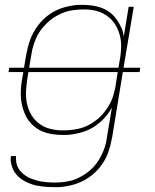

<svg xmlns="http://www.w3.org/2000/svg" viewBox="-20 -548 640 791"><path d="M207 223Q194 223 181.5 222.5Q169 222 156 220.5Q143 219 131 216.5Q119 214 108 210Q97 206 86 200.5Q75 195 65.5 188Q56 181 48.5 172.5Q41 164 35.5 153Q30 142 26.5 128Q23 114 24 106L25 95H46Q45 106 46.5 117Q48 128 52 137.5Q56 147 62.5 155Q69 163 77 169.5Q85 176 94 181Q103 186 113 189.5Q123 193 133.5 196Q144 199 154.5 200.5Q165 202 178 203Q191 204 199 204H208Q222 204 236.5 202.5Q251 201 265.5 198Q280 195 294 189Q308 183 321.5 175Q335 167 347 157Q359 147 369 135.5Q379 124 387 111Q395 98 401.5 84Q408 70 413 53.5Q418 37 419 27L441 -105Q432 -88 419.5 -72.5Q407 -57 392.5 -44.5Q378 -32 361.5 -22Q345 -12 327 -6Q309 0 287 4Q265 8 254 8H239Q222 8 205.5 6Q189 4 173.5 0Q158 -4 144 -11.5Q130 -19 118 -29.5Q106 -40 97 -52.5Q88 -65 82 -79.5Q76 -94 72 -109.5Q68 -125 66.5 -141.5Q65 -158 66 -177.5Q67 -197 69 -209L76 -251H15L18 -269H79L88 -323Q91 -338 95 -354Q99 -370 104.5 -385Q110 -400 118 -414.5Q126 -429 136 -442.5Q146 -456 158.5 -468Q171 -480 184.5 -489.5Q198 -499 213 -506Q228 -513 243.5 -517.5Q259 -522 277.5 -525Q296 -528 307 -528H320Q339 -528 358 -525.5Q377 -523 394.5 -517Q412 -511 427.5 -500.5Q443 -490 454 -476.5Q465 -463 475 -444Q485 -425 487 -413L490 -398L510 -520H531L489 -269H558L555 -251H486L442 18Q439 34 435 49.5Q431 65 425.5 80.5Q420 96 412 110.5Q404 125 393.5 138.5Q383 152 370.5 163.5Q358 175 344 184.5Q330 194 314.5 201Q299 208 283.5 212.5Q268 217 249.5 220Q231 223 221 223ZM100 -269H468L473 -299Q476 -314 477.5 -329.5Q479 -345 479 -360Q479 -375 476.5 -389.5Q474 -404 469 -417.5Q464 -431 457 -443Q450 -455 440.5 -465.5Q431 -476 419 -484Q407 -492 394 -497.5Q381 -503 364 -506Q347 -509 337 -509H323Q309 -509 294 -507.5Q279 -506 264.5 -503Q250 -500 236.5 -494Q223 -488 209.5 -480.5Q196 -473 184 -462.5Q172 -452 161.5 -440.5Q151 -429 142.5 -416Q134 -403 128 -389Q122 -375 117 -358.5Q112 -342 111 -333ZM230 -11H243Q257 -11 271.5 -12.5Q286 -14 300.5 -17Q315 -20 329 -25.5Q343 -31 356 -39Q369 -47 381.5 -57Q394 -67 404 -79Q414 -91 422.5 -103.5Q431 -116 437.5 -130Q444 -144 448.5 -160.5Q453 -177 455 -187L465 -251H97L92 -220Q90 -205 88.5 -189.5Q87 -174 87 -159Q87 -144 89.5 -129.5Q92 -115 96.5 -102Q101 -89 108 -76.5Q115 -64 125 -53.5Q135 -43 146.5 -35Q158 -27 171.5 -22Q185 -17 202 -14Q219 -11 230 -11Z"/></svg>

Font: Iosevka Aile Thin Oblique
Style: Regular
Weight: 100
Italic angle: -9°
Designer: Belleve Invis
Foundry: Belleve Invis
Version: Version 31.1.0; ttfautohint (v1.8.4)